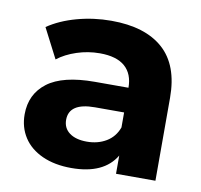

<svg xmlns="http://www.w3.org/2000/svg" viewBox="-63 -569 673 643"><g transform="rotate(10 273.5 -247.5)"><path d="M504 -282V0H370V-62Q329 7 219 7Q162 7 120 -12Q78 -31 56 -65Q34 -99 34 -143Q34 -212 86 -251.5Q138 -291 247 -291H361Q361 -338 332.5 -363Q304 -388 247 -388Q207 -388 169 -375.5Q131 -363 104 -342L52 -443Q93 -471 149.5 -486.5Q206 -502 266 -502Q381 -502 442.5 -447.5Q504 -393 504 -282ZM361 -156V-207H262Q174 -207 174 -149Q174 -121 195.5 -105Q217 -89 255 -89Q292 -89 320.5 -106Q349 -123 361 -156Z"/></g></svg>

Font: Montserrat Ace
Style: Bold
Weight: 700
Designer: Julieta Ulanovsky
Foundry: Julieta Ulanovsky
Version: Version 1